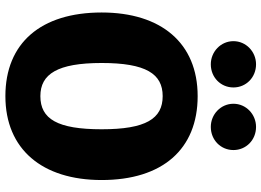

<svg xmlns="http://www.w3.org/2000/svg" viewBox="-152 -824 993 730"><g transform="rotate(90 345.0 -458.5)"><path d="M224 -935C176 -935 136 -897 136 -849C136 -801 176 -763 224 -763C274 -763 312 -801 312 -849C312 -897 274 -935 224 -935ZM462 -935C414 -935 374 -897 374 -849C374 -801 414 -763 462 -763C512 -763 550 -801 550 -849C550 -897 512 -935 462 -935ZM345 -713C143 -713 27 -574 27 -348C27 -117 143 18 345 18C547 18 664 -122 664 -348C664 -579 547 -713 345 -713ZM345 -580C431 -580 471 -516 471 -348C471 -180 432 -115 345 -115C261 -115 219 -180 219 -348C219 -516 260 -580 345 -580Z"/></g></svg>

Font: Fira Sans ExtraBold
Style: Regular
Weight: 800
Designer: bBox Type GmbH & Carrois Corporate GbR & Edenspiekermann AG
Foundry: bBox Type GmbH & Carrois Corporate GbR & Edenspiekermann AG
Version: Version 4.300;PS 004.300;hotconv 1.0.88;makeotf.lib2.5.64775